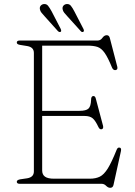

<svg xmlns="http://www.w3.org/2000/svg" viewBox="-20 -898 660 938"><path d="M62 -690Q62 -700 77 -700H457Q471 -700 480.2 -713Q489.5 -726 501.5 -726Q513 -726 516.5 -712.5L553 -572Q556.5 -557.5 544.5 -555.5Q533 -554 527 -568.5Q507 -617.5 491 -640Q475 -662.5 456 -668.8Q437 -675 408 -675H186V-356.5H368Q400.5 -356.5 412.2 -367.5Q424 -378.5 425 -410Q425 -426 433.5 -428.5Q444.5 -431 448 -416.5L483.5 -283Q486.5 -269 476.5 -266.5Q466.5 -264.5 460.5 -278Q446 -309 432.5 -320.2Q419 -331.5 393 -331.5H186V-65Q186 -45 199.8 -35Q213.5 -25 244 -25H418.5Q447.5 -25 467.8 -35Q488 -45 506.8 -75.2Q525.5 -105.5 550 -166.5Q554.5 -178 563 -177Q574 -176.5 571 -160.5L534.5 5.5Q531.5 19.5 518.5 19.5Q508 19.5 498.5 9.8Q489 0 477 0H77Q62 0 62 -10Q62 -19 79 -22L113 -27Q145.5 -32.5 145.5 -60.5V-639.5Q145.5 -667.5 113 -673L79 -678.5Q62 -681 62 -690ZM232.5 -842 276.5 -757Q281 -746.5 277 -743Q270.5 -739 263 -746L197 -819.5Q189.5 -827.5 183 -835.5Q176.5 -843.5 175 -852.5Q173 -863 178.5 -869.8Q184 -876.5 193 -878Q206.5 -880 214.8 -869.8Q223 -859.5 232.5 -842ZM343.5 -842 387.5 -757Q392.5 -746.5 387.5 -743Q381 -738.5 374.5 -746L308 -819.5Q300.5 -827.5 294 -835.5Q287.5 -843.5 286 -852.5Q284 -863 289.5 -869.8Q295 -876.5 304 -878Q318 -880 326.2 -869.8Q334.5 -859.5 343.5 -842Z"/></svg>

Font: Fraunces 9pt Soft Thin
Style: Regular
Weight: 100
Version: Version 1.000;[b76b70a41]